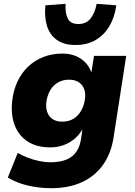

<svg xmlns="http://www.w3.org/2000/svg" viewBox="-20 -796 707 1007"><path d="M249 191Q185 191 125.5 177Q66 163 21 135L73 6Q97 20 125.5 31Q154 42 185 48.5Q216 55 244 55Q316 55 355 26Q394 -3 404 -62L412 -114H410Q392 -84 365.5 -63.5Q339 -43 308 -33Q277 -23 243 -23Q174 -23 126.5 -53Q79 -83 57.5 -138Q36 -193 44 -266Q50 -322 71.5 -368Q93 -414 128 -447Q163 -480 208.5 -497.5Q254 -515 307 -515Q363 -515 402.5 -489Q442 -463 458 -419L460 -420L473 -503H642L575 -71Q562 10 520 69Q478 128 409.5 159.5Q341 191 249 191ZM307 -158Q341 -158 366 -173.5Q391 -189 406.5 -217Q422 -245 426 -280Q431 -324 408.5 -351Q386 -378 341 -378Q308 -378 282.5 -362.5Q257 -347 242 -320Q227 -293 223 -259Q218 -214 240 -186Q262 -158 307 -158ZM376 -560Q315 -560 277.5 -587Q240 -614 226 -661.5Q212 -709 218 -768L324 -776Q321 -728 335.5 -699Q350 -670 391 -670Q432 -670 455 -699Q478 -728 487 -776L590 -768Q582 -708 555 -661Q528 -614 483 -587Q438 -560 376 -560Z"/></svg>

Font: Nunito Sans 8pt Black
Style: Italic
Weight: 900
Italic angle: -9°
Version: Version 3.101;gftools[0.9.27]